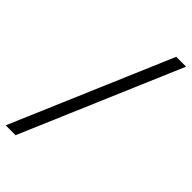

<svg xmlns="http://www.w3.org/2000/svg" viewBox="-293 -756 937 937"><g transform="rotate(45 175.0 -287.5)"><path d="M317 -700H385L33 125H-35Z"/></g></svg>

Font: Epunda Sans
Style: Italic
Weight: 400
Italic angle: -12.0243°
Designer: Simon Atzbach
Foundry: typofactur
Version: Version 2.204; ttfautohint (v1.8.4.7-5d5b)